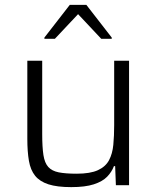

<svg xmlns="http://www.w3.org/2000/svg" viewBox="-20 -759 641 787"><path d="M272 8Q214 8 178.5 -3.5Q143 -15 124 -38.5Q105 -62 98.5 -100Q92 -138 92 -190V-510H153V-209Q153 -156 158 -123.5Q163 -91 178 -74.5Q193 -58 221 -52.5Q249 -47 294 -47Q350 -47 381.5 -61.5Q413 -76 427 -102.5Q441 -129 444.5 -165.5Q448 -202 448 -246V-510H509V0H455L452 -78H447Q438 -54 419 -34.5Q400 -15 364.5 -3.5Q329 8 272 8ZM162 -600V-605L266 -739H334L438 -605V-600H395L300 -701L205 -600Z"/></svg>

Font: Saira Thin Light
Style: Regular
Weight: 300
Version: Version 1.101